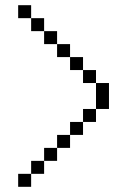

<svg xmlns="http://www.w3.org/2000/svg" viewBox="-20 -720 490 740"><path d="M350 -400V-450H300V-400ZM50 0H100V-50H50ZM50 -650H100V-700H50ZM100 -50H150V-100H100ZM100 -600H150V-650H100ZM150 -100H200V-150H150ZM150 -550H200V-600H150ZM200 -150H250V-200H200ZM200 -500H250V-550H200ZM250 -200H300V-250H250ZM250 -450H300V-500H250ZM300 -250H350V-300H300ZM350 -300H400V-400H350Z"/></svg>

Font: LS-VG5000 Light
Style: Regular
Weight: 400
Designer: Justin Bihan, 2021
Foundry: Justin Bihan, 2021
Version: Version 1.000;Glyphs 3.1.2 (3151)